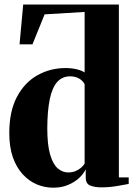

<svg xmlns="http://www.w3.org/2000/svg" viewBox="-20 -838 612 869"><path d="M221 11.5Q182 11.5 146.5 -3.5Q111 -18.5 82.8 -49.2Q54.5 -80 38.2 -126.2Q22 -172.5 22 -235.5Q22 -334.5 56.8 -399.8Q91.5 -465 149.5 -497.5Q207.5 -530 277 -530Q304 -530 327.8 -524.2Q351.5 -518.5 363 -510V-784L182 -773L127 -637.5H68.5L85 -817.5H518V-35H562.5V-5.5Q545 -2 509.5 4Q474 10 438.5 10Q409.5 10 388.8 2Q368 -6 368 -35V-72Q358.5 -51.5 337.8 -32.2Q317 -13 287.5 -0.8Q258 11.5 221 11.5ZM288.5 -57.5Q307 -57.5 321.5 -63.5Q336 -69.5 346.8 -78.8Q357.5 -88 363 -97.5V-457Q354.5 -473.5 337.2 -483Q320 -492.5 297.5 -492.5Q261.5 -492.5 238.8 -466.8Q216 -441 205.2 -389Q194.5 -337 194 -258Q194 -182 207 -138Q220 -94 241.5 -75.8Q263 -57.5 288.5 -57.5Z"/></svg>

Font: Merriweather 120pt ExtraBold
Style: Regular
Weight: 800
Version: Version 2.100